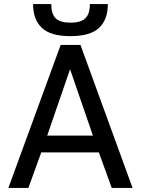

<svg xmlns="http://www.w3.org/2000/svg" viewBox="-20 -920 690 940"><path d="M277 -700H374L629 0H527L464 -174H182L119 0H21ZM435 -256 323 -581 211 -256ZM325 -743Q228 -743 185 -783.5Q142 -824 142 -900H231Q231 -852 252.5 -830.5Q274 -809 325 -809Q376 -809 398 -830.5Q420 -852 420 -900H508Q508 -824 465 -783.5Q422 -743 325 -743Z"/></svg>

Font: Golos UI VF
Style: Regular
Weight: 400
Designer: A.Korolkova, Vitaly Kuzmin
Foundry: ParaType Ltd
Version: Version 2.000